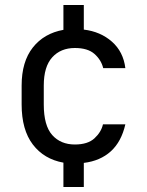

<svg xmlns="http://www.w3.org/2000/svg" viewBox="-20 -652 590 772"><path d="M235 2Q157 -12 112 -71Q67 -130 67 -232V-308Q67 -404 112 -461Q157 -518 235 -532V-632H317V-533Q384 -525 430 -484.5Q476 -444 484 -378H395Q387 -411 360 -435Q333 -459 281 -459Q224 -459 190 -421.5Q156 -384 156 -308V-232Q156 -147 190 -109Q224 -71 281 -71Q333 -71 360 -96Q387 -121 394 -152H484Q468 -82 425.5 -43.5Q383 -5 317 3V100H235Z"/></svg>

Font: Golos UI VF
Style: Regular
Weight: 400
Designer: A.Korolkova, Vitaly Kuzmin
Foundry: ParaType Ltd
Version: Version 2.000